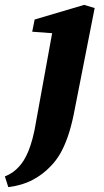

<svg xmlns="http://www.w3.org/2000/svg" viewBox="-97 -532 428 787"><path d="M-63 235 -77 191Q-59 184 -45.5 174.5Q-32 165 -20.5 152.5Q-9 140 0 126Q10 110 19 88.5Q28 67 36.5 35.5Q45 4 52 -40L122 -425L170 -392L35 -402L45 -452L248 -512L291 -499L205 -62Q194 -9 180 30.5Q166 70 149 99Q132 128 110 150Q79 183 36.5 205.5Q-6 228 -63 235Z"/></svg>

Font: Source Serif 4
Style: Bold Italic
Weight: 700
Italic angle: -12°
Designer: Frank Grießhammer
Foundry: Adobe Systems Incorporated
Version: Version 4.004;hotconv 1.0.116;makeotfexe 2.5.65601